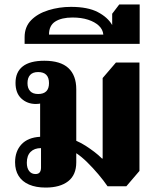

<svg xmlns="http://www.w3.org/2000/svg" viewBox="-20 -834 716 866"><path d="M186 12Q142 12 111 -1.5Q80 -15 64 -40.5Q48 -66 48 -102Q48 -152 77 -183Q106 -214 161 -217V-388L188 -377Q180 -372 168 -368.5Q156 -365 142 -365Q103 -365 76.5 -389.5Q50 -414 50 -460Q50 -509 82.5 -534.5Q115 -560 180 -560Q253 -560 288.5 -527Q324 -494 324 -431V-199Q347 -189 367 -176Q387 -163 405.5 -149Q424 -135 440 -119H443V-482L503 -552H609V-63L550 6H465Q448 -19 423.5 -48Q399 -77 373 -102.5Q347 -128 324 -143V-102Q324 -45 287.5 -16.5Q251 12 186 12ZM140 -49Q153 -49 159 -56.5Q165 -64 165 -78V-166Q135 -166 118 -149Q101 -132 101 -100Q101 -76 111.5 -62.5Q122 -49 140 -49ZM152 -410Q201 -410 201 -459Q201 -509 152 -509Q128 -509 116 -496Q104 -483 104 -459Q104 -436 116 -423Q128 -410 152 -410Z M91 -636V-666Q91 -713 120.5 -743Q150 -773 198.5 -788Q247 -803 300 -803Q376 -803 421 -779.5Q466 -756 486 -721V-772L518 -814H610V-636ZM201 -678H446Q444 -701 426 -718Q408 -735 377.5 -745Q347 -755 307 -755Q258 -755 229.5 -737Q201 -719 201 -678Z"/></svg>

Font: Noto Serif Thai ExtraBold
Style: Regular
Weight: 800
Version: Version 2.001